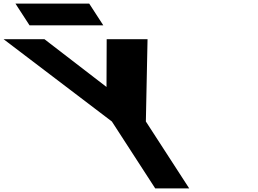

<svg xmlns="http://www.w3.org/2000/svg" viewBox="-497 -1042 1428 1062"><path d="M-476.9 -825 121.8 -370 361.5 0H549.5L309.8 -370L319.1 -825H93.1L92.1 -561L-250.9 -825ZM-411.5 -1022 -333.7 -902H74.3L-3.5 -1022Z"/></svg>

Font: Hussar
Style: BdOpOblSeven
Weight: 700
Foundry: Cannot Into Space Fonts
Version: Version 2.00